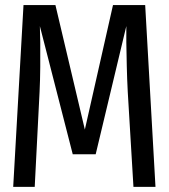

<svg xmlns="http://www.w3.org/2000/svg" viewBox="-20 -726 655 746"><path d="M544.1 -706.2 584.1 0H498.5L476.4 -368.7Q473.8 -417.9 472.6 -469.2Q471.3 -520.5 470.8 -562.3Q470.3 -604.1 470.8 -624.6L351.8 -126.7H262.6L134.9 -624.6Q135.9 -604.6 136.4 -561Q136.9 -517.4 136.4 -465.6Q135.9 -413.8 133.8 -369.7L114.9 0H31.3L71.3 -706.2H195.4L309.7 -222.6L419 -706.2Z"/></svg>

Font: FiraCode Nerd Font Mono
Style: Regular
Weight: 400
Monospace: yes
Designer: Carrois Corporate, Edenspiekermann AG, Nikita Prokopov
Foundry: Carrois Corporate, Edenspiekermann AG, Nikita Prokopov
Version: Version 6.002;Nerd Fonts 3.4.0